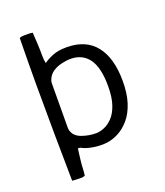

<svg xmlns="http://www.w3.org/2000/svg" viewBox="-132 -688 764 891"><g transform="rotate(-20 249.5 -243.0)"><path d="M450 -244Q450 -182 435.5 -137.5Q421 -93 396.5 -64Q372 -35 343 -19.5Q314 -4 285 0Q253 4 217.5 -1.5Q182 -7 159 -20Q154 -20 151 -21Q148 -22 147 -19Q144 5 141 29Q138 53 137 76Q137 85 136 93Q135 101 134 109Q130 111 125 112Q120 113 113 113Q101 113 91 112.5Q81 112 71 111Q69 -8 68 -127.5Q67 -247 67 -367Q67 -425 67.5 -481.5Q68 -538 69 -594Q73 -597 79 -598Q85 -599 92 -599Q103 -599 113.5 -599Q124 -599 134 -597Q136 -569 137.5 -539Q139 -509 139 -477Q139 -469 140 -460Q141 -451 143 -444Q160 -457 188 -468.5Q216 -480 258 -480Q353 -480 401.5 -418.5Q450 -357 450 -244ZM378 -245Q378 -337 346.5 -380Q315 -423 257 -423Q236 -423 211 -417Q186 -411 167.5 -398Q149 -385 141 -364Q137 -357 137 -345Q137 -291 136.5 -236Q136 -181 136 -127Q136 -120 137 -115.5Q138 -111 140 -107Q150 -81 183.5 -69.5Q217 -58 251 -58Q270 -58 292 -67Q314 -76 333.5 -96.5Q353 -117 365.5 -153Q378 -189 378 -245Z"/></g></svg>

Font: Glory
Style: Regular
Weight: 400
Designer: Robert Leuschke
Foundry: Robert Leuschke
Version: Version 1.011